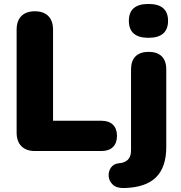

<svg xmlns="http://www.w3.org/2000/svg" viewBox="-20 -763 912 970"><path d="M157 0Q112 0 88 -24.5Q64 -49 64 -93V-613Q64 -658 88 -682Q112 -706 156 -706Q200 -706 224 -682Q248 -658 248 -613V-153H492Q530 -153 550.5 -133Q571 -113 571 -77Q571 -40 550.5 -20Q530 0 492 0ZM608 187Q569 188 550 170Q531 152 529 128Q527 104 540 84.5Q553 65 579 62Q642 58 642 -3V-412Q642 -456 665 -478.5Q688 -501 731 -501Q774 -501 797 -478.5Q820 -456 820 -412V-20Q820 81 768.5 132.5Q717 184 608 187ZM730 -572Q631 -572 631 -658Q631 -743 730 -743Q829 -743 829 -658Q829 -572 730 -572Z"/></svg>

Font: Chiron GoRound TC H
Style: Regular
Weight: 900
Designer: Ryoko NISHIZUKA 西塚涼子 (kana, bopomofo & ideographs); Paul D. Hunt (Latin, Greek & Cyrillic); Sandoll Communications 산돌커뮤니
Foundry: Adobe
Version: Version 1.000;hotconv 1.1.1;makeotfexe 2.6.0